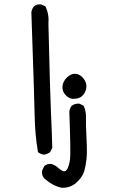

<svg xmlns="http://www.w3.org/2000/svg" viewBox="-20 -751 540 900"><path d="M268 129Q225 119 191 88Q173 72 178 47L188 27Q202 15 223 18L242 27Q266 48 277.5 51.5Q289 55 297 38Q305 21 308.5 -6Q312 -33 305 -228Q307 -244 316 -255Q331 -267 353 -265L372 -255Q384 -230 383 -199.5Q382 -169 385.5 -103Q389 -37 385.5 -5Q382 27 374 53.5Q366 80 337.5 105.5Q309 131 268 129ZM186 -26Q170 -28 158 -38Q144 -120 142.5 -206Q141 -292 127 -693Q129 -709 139 -721Q153 -733 174 -730L193 -721Q211 -684 207 -639Q215 -302 219 -221Q223 -140 225 -58L215 -38Q202 -28 186 -26ZM318 -288Q302 -290 286.5 -306.5Q271 -323 273 -346.5Q275 -370 294.5 -388.5Q314 -407 335 -405Q356 -403 372 -382.5Q388 -362 384.5 -338.5Q381 -315 364.5 -300.5Q348 -286 318 -288Z"/></svg>

Font: NaniFont Regular
Style: Regular
Weight: 400
Designer: Nanigashitei
Version: Version 1.036